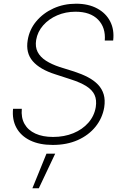

<svg xmlns="http://www.w3.org/2000/svg" viewBox="-20 -758 651 1019"><path d="M259.8 11.2Q189.5 11.2 140.1 -12.7Q90.8 -36.6 67.1 -80.1Q43.5 -123.5 49.3 -180.7H95.7Q91.3 -133.8 110.1 -100.3Q128.9 -66.9 167.7 -49.1Q206.5 -31.2 261.7 -31.2Q320.8 -31.2 369.1 -51Q417.5 -70.8 449 -106.7Q480.5 -142.6 488.3 -189.9Q494.1 -227.5 481.9 -254.2Q469.7 -280.8 438 -300.8Q406.2 -320.8 354 -337.4L274.4 -363.3Q191.9 -389.2 153.8 -433.3Q115.7 -477.5 127 -544.9Q136.2 -601.6 172.6 -645Q209 -688.5 263.7 -713.4Q318.4 -738.3 383.8 -738.3Q449.2 -738.3 495.8 -713.1Q542.5 -688 564.9 -644Q587.4 -600.1 580.6 -543H536.1Q541.5 -611.8 500.5 -653.8Q459.5 -695.8 380.9 -695.8Q328.1 -695.8 283.4 -676.5Q238.8 -657.2 209 -623.3Q179.2 -589.4 171.9 -545.9Q166 -509.3 179.7 -482.4Q193.4 -455.6 223.6 -436Q253.9 -416.5 296.9 -402.3L373.5 -378.4Q414.1 -365.2 446.3 -348.4Q478.5 -331.5 500 -309.1Q521.5 -286.6 530.3 -257.1Q539.1 -227.5 533.2 -188.5Q523.4 -130.9 487.1 -85.7Q450.7 -40.5 392.8 -14.6Q335 11.2 259.8 11.2ZM151.9 241.2 226.6 57.6H272.9L186 241.2Z"/></svg>

Font: Inter 18pt ExtraLight
Style: Italic
Weight: 250
Italic angle: -9.3988°
Designer: Rasmus Andersson
Foundry: rsms
Version: Version 4.001;git-66647c0bb